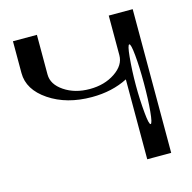

<svg xmlns="http://www.w3.org/2000/svg" viewBox="-109 -859 968 968"><g transform="rotate(-15 375.0 -375.0)"><path d="M589.8 -521.5Q583 -449.2 583 -375Q583 -300.8 589.8 -228.5Q595.7 -167 604.5 -167Q613.3 -167 619.1 -228.5Q625 -290 625 -375Q625 -460 619.1 -521.5Q613.3 -583 604.5 -583Q595.7 -583 589.8 -521.5ZM667 0H542V-417Q460 -375 354.5 -375Q223.6 -375 132.8 -436Q42 -497.1 42 -584V-750H167V-543Q167 -491.2 222.2 -454.1Q277.3 -417 354.5 -417Q431.6 -417 486.8 -454.1Q542 -491.2 542 -543V-750H667Z"/></g></svg>

Font: okolaksMetalik
Style: bold
Weight: 700
Width: 7
Version: Version 0.6